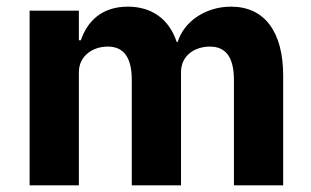

<svg xmlns="http://www.w3.org/2000/svg" viewBox="-20 -557 934 577"><path d="M69 0V-525H217V-436H223C242 -492 285 -537 364 -537C436 -537 488 -500 511 -431H514C523 -460 543 -487 571 -506C599 -525 634 -537 674 -537C775 -537 831 -462 831 -329V0H683V-317C683 -384 659 -417 611 -417C567 -417 524 -392 524 -340V0H376V-317C376 -384 352 -417 304 -417C283 -417 261 -411 245 -398C228 -385 217 -365 217 -340V0Z"/></svg>

Font: Plexus Sans Bold
Style: Regular
Weight: 700
Version: Version 2.001;PS 002.001;hotconv 1.0.70;makeotf.lib2.5.58329